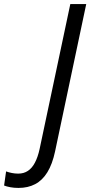

<svg xmlns="http://www.w3.org/2000/svg" viewBox="-172 -734 443 943"><path d="M-81.1 189Q-103.5 189 -121.6 185.5Q-139.6 182.1 -151.9 177.2L-142.1 107.9Q-128.4 112.8 -113.5 115.7Q-98.6 118.7 -82.5 118.7Q-55.2 118.7 -34.9 105.2Q-14.6 91.8 -0.5 64.9Q13.7 38.1 22.5 -2L173.3 -713.9H251.5L98.6 9.3Q85 72.8 60.5 112.3Q36.1 151.9 0.7 170.4Q-34.7 189 -81.1 189Z"/></svg>

Font: Open Sans SemiCondensed
Style: Italic
Weight: 400
Width: 4
Italic angle: -12°
Designer: Monotype Design Team
Foundry: Monotype Imaging Inc.
Version: Version 3.000